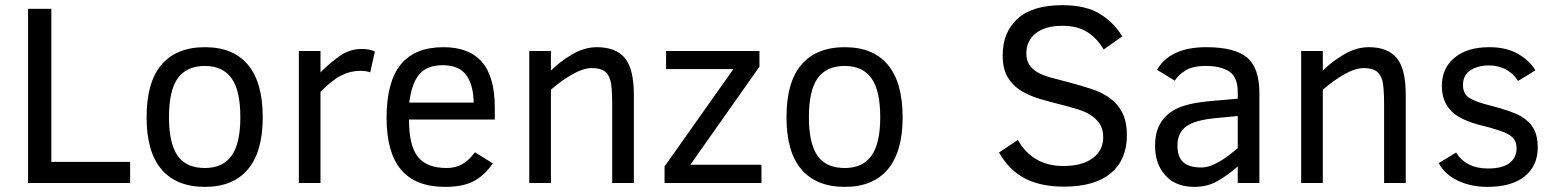

<svg xmlns="http://www.w3.org/2000/svg" viewBox="-20 -710 6038 745"><path d="M88.9 0V-675.8H179.2V-82H484.9V0Z M999.5 -254.9Q999.5 -121.6 942.1 -53.2Q884.8 15.1 774.9 15.1Q665 15.1 606.9 -52.5Q548.8 -120.1 548.8 -254.9Q548.8 -392.1 607.2 -459.5Q665.5 -526.9 774.9 -526.9Q885.3 -526.9 942.4 -458.3Q999.5 -389.6 999.5 -254.9ZM912.6 -254.9Q912.6 -359.4 878.2 -406.7Q843.8 -454.1 774.9 -454.1Q704.1 -454.1 669.9 -406.5Q635.7 -358.9 635.7 -254.9Q635.7 -154.8 668.7 -106.4Q701.7 -58.1 774.9 -58.1Q844.7 -58.1 878.7 -106Q912.6 -153.8 912.6 -254.9Z M1416.5 -429.2Q1402.8 -435.1 1377.4 -435.1Q1339.8 -435.1 1304.9 -417.7Q1270 -400.4 1223.6 -354V0H1139.6V-512.2H1223.6V-429.2Q1258.8 -464.8 1297.6 -492.4Q1336.4 -520 1383.8 -520Q1415.5 -520 1434.6 -509.8Z M1566.9 -246.1Q1566.9 -144.5 1601.6 -101.3Q1636.2 -58.1 1712.9 -58.1Q1747.1 -58.1 1772.9 -72.5Q1798.8 -86.9 1822.8 -119.1L1892.1 -76.2Q1862.8 -32.2 1820.8 -8.5Q1778.8 15.1 1707 15.1Q1592.8 15.1 1536.4 -51.3Q1480 -117.7 1480 -252Q1480 -392.6 1534.9 -459.7Q1589.8 -526.9 1700.7 -526.9Q1800.3 -526.9 1850.1 -469.5Q1899.9 -412.1 1899.9 -293V-246.1ZM1817.9 -312Q1816.9 -380.9 1788.8 -418.9Q1760.7 -457 1697.8 -457Q1637.7 -457 1607.7 -422.6Q1577.6 -388.2 1567.9 -312Z M2355.5 0V-301.8Q2355.5 -375 2348.1 -399.4Q2340.8 -423.8 2324.2 -434.8Q2307.6 -445.8 2275.9 -445.8Q2243.7 -445.8 2200.7 -421.4Q2157.7 -397 2117.7 -361.8V0H2033.7V-512.2H2117.7V-436Q2153.3 -471.7 2200.7 -499.3Q2248 -526.9 2295.9 -526.9Q2370.1 -526.9 2404.8 -484.6Q2439.5 -442.4 2439.5 -341.8V0Z M2558.6 0V-64L2825.7 -441.9H2564.5V-512.2H2926.8V-451.2L2658.7 -70.8H2934.6V0Z M3482.4 -254.9Q3482.4 -121.6 3425 -53.2Q3367.7 15.1 3257.8 15.1Q3147.9 15.1 3089.8 -52.5Q3031.7 -120.1 3031.7 -254.9Q3031.7 -392.1 3090.1 -459.5Q3148.4 -526.9 3257.8 -526.9Q3368.2 -526.9 3425.3 -458.3Q3482.4 -389.6 3482.4 -254.9ZM3395.5 -254.9Q3395.5 -359.4 3361.1 -406.7Q3326.7 -454.1 3257.8 -454.1Q3187 -454.1 3152.8 -406.5Q3118.7 -358.9 3118.7 -254.9Q3118.7 -154.8 3151.6 -106.4Q3184.6 -58.1 3257.8 -58.1Q3327.6 -58.1 3361.6 -106Q3395.5 -153.8 3395.5 -254.9Z M4352.5 -185.1Q4352.5 -90.3 4290.3 -38.1Q4228 14.2 4108.4 14.2Q4017.1 14.2 3956.1 -18.1Q3895 -50.3 3856.4 -118.2L3929.7 -167Q3986.8 -65.9 4106.4 -65.9Q4178.2 -65.9 4219.5 -95.9Q4260.7 -126 4260.7 -178.2Q4260.7 -208 4247.6 -228.5Q4234.4 -249 4212.9 -262.9Q4191.4 -276.9 4163.6 -285.4Q4135.7 -293.9 4105.5 -301.8Q4055.7 -314 4012.7 -326.9Q3969.7 -339.8 3938.2 -360.4Q3906.7 -380.9 3888.7 -412.8Q3870.6 -444.8 3870.6 -495.1Q3870.6 -585 3928.5 -637.5Q3986.3 -689.9 4101.6 -689.9Q4193.4 -689.9 4248 -656Q4302.7 -622.1 4334.5 -568.8L4262.7 -518.1Q4236.3 -562 4198.5 -585.9Q4160.6 -609.9 4101.6 -609.9Q4035.6 -609.9 3999 -580.8Q3962.4 -551.8 3962.4 -502.9Q3962.4 -477.1 3973.4 -459.5Q3984.4 -441.9 4004.9 -429.9Q4025.4 -418 4055.9 -409.4Q4086.4 -400.9 4125.5 -391.1Q4171.4 -378.9 4212.9 -365.5Q4254.4 -352.1 4285.4 -330.1Q4316.4 -308.1 4334.5 -273.4Q4352.5 -238.8 4352.5 -185.1Z M4782.7 0V-64Q4743.7 -29.8 4704.1 -7.3Q4664.6 15.1 4614.7 15.1Q4541.5 15.1 4501.7 -29.5Q4461.9 -74.2 4461.9 -144Q4461.9 -196.8 4482.7 -231.7Q4503.4 -266.6 4542.7 -286.9Q4582 -307.1 4656.7 -315.9L4782.7 -327.1V-352.1Q4782.7 -411.1 4749.8 -432.6Q4716.8 -454.1 4658.7 -454.1Q4606.9 -454.1 4578.9 -436Q4550.8 -418 4538.6 -397L4469.7 -439Q4493.2 -481.4 4541.3 -504.2Q4589.4 -526.9 4660.6 -526.9Q4771 -526.9 4818.8 -486.8Q4866.7 -446.8 4866.7 -348.1V0ZM4782.7 -259.8 4700.7 -252Q4617.2 -244.6 4583 -219.5Q4548.8 -194.3 4548.8 -146Q4548.8 -100.1 4571.8 -80.1Q4594.7 -60.1 4640.6 -60.1Q4659.7 -60.1 4678.2 -67.1Q4696.8 -74.2 4714.8 -84.7Q4732.9 -95.2 4749.8 -108.6Q4766.6 -122.1 4782.7 -134.8Z M5350.6 0V-301.8Q5350.6 -375 5343.3 -399.4Q5335.9 -423.8 5319.3 -434.8Q5302.7 -445.8 5271 -445.8Q5238.8 -445.8 5195.8 -421.4Q5152.8 -397 5112.8 -361.8V0H5028.8V-512.2H5112.8V-436Q5148.4 -471.7 5195.8 -499.3Q5243.2 -526.9 5291 -526.9Q5365.2 -526.9 5399.9 -484.6Q5434.6 -442.4 5434.6 -341.8V0Z M5946.8 -138.2Q5946.8 -66.4 5896 -25.6Q5845.2 15.1 5751.5 15.1Q5687.5 15.1 5636.7 -9Q5585.9 -33.2 5562.5 -77.1L5629.9 -118.2Q5668.5 -56.2 5753.9 -56.2Q5809.6 -56.2 5837.2 -77.4Q5864.7 -98.6 5864.7 -134.8Q5864.7 -156.2 5855 -169.7Q5845.2 -183.1 5824.7 -193.1Q5804.2 -203.1 5740.7 -220.2Q5649.4 -241.2 5612.1 -278.3Q5574.7 -315.4 5574.7 -377Q5574.7 -444.8 5623.5 -485.8Q5672.4 -526.9 5758.8 -526.9Q5825.7 -526.9 5871.1 -500.5Q5916.5 -474.1 5937.5 -437L5870.6 -396Q5830.6 -456.1 5756.8 -456.1Q5714.8 -456.1 5685.8 -437.5Q5656.7 -418.9 5656.7 -379.9Q5656.7 -345.2 5682.1 -329.6Q5707.5 -314 5761.7 -300.8Q5848.6 -278.3 5881.8 -258.8Q5915 -239.3 5930.9 -210.7Q5946.8 -182.1 5946.8 -138.2Z"/></svg>

Font: Lorenzo Sans
Style: Regular
Weight: 400
Foundry: Intel Corporation
Version: Version 1.00; ttfautohint (v1.5)